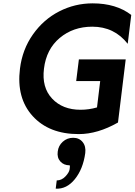

<svg xmlns="http://www.w3.org/2000/svg" viewBox="-20 -780 802 1144"><path d="M530 -621Q416 -621 336 -554Q256 -487 242 -371Q228 -259 290.5 -192.5Q353 -126 460 -126Q510 -126 558 -140L577 -297H434L450 -426H729L683 -50Q562 19 449 19Q272 19 174.5 -88.5Q77 -196 99 -371Q113 -485 176 -574.5Q239 -664 332.5 -712Q426 -760 532 -760Q672 -760 762 -691L741 -519Q661 -621 530 -621ZM416 41Q452 41 472.5 66.5Q493 92 488 132Q475 227 426 287.5Q377 348 312 344L318 295Q347 295 369.5 271.5Q392 248 395 228Q398 208 395 205Q360 205 339.5 182Q319 159 324 123Q328 88 354 64.5Q380 41 416 41Z"/></svg>

Font: Orkney
Style: BoldItalic
Weight: 700
Designer: Samuel Oakes and Alfredo Marco Pradil
Foundry: Alfredo Marco Pradil
Version: 1.0; ttfautohint (v1.5)